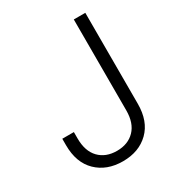

<svg xmlns="http://www.w3.org/2000/svg" viewBox="-176 -839 886 960"><g transform="rotate(-30 267.0 -359.5)"><path d="M253.4 9.8Q160.6 9.8 103.3 -45.9Q45.9 -101.6 45.9 -202.6V-239.7H112.8V-202.6Q112.8 -129.4 150.9 -89.8Q189 -50.3 253.4 -50.3Q317.4 -50.3 355.7 -89.8Q394 -129.4 394 -202.6V-727.5H460.4V-202.6Q460.4 -101.6 403.3 -45.9Q346.2 9.8 253.4 9.8Z"/></g></svg>

Font: Inter 28pt Light
Style: Regular
Weight: 300
Designer: Rasmus Andersson
Foundry: rsms
Version: Version 4.001;git-66647c0bb